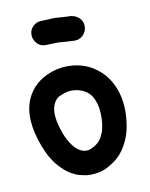

<svg xmlns="http://www.w3.org/2000/svg" viewBox="-63 -540 458 588"><g transform="rotate(-10 165.5 -246.0)"><path d="M194 -413Q169 -414 160 -415Q151 -416 146.5 -416Q142 -416 135.5 -416Q129 -416 107 -415Q91 -414 80 -425Q69 -436 68 -451Q67 -467 78 -478.5Q89 -490 104 -490Q127 -491 134.5 -491.5Q142 -492 147 -492Q152 -492 161.5 -491Q171 -490 197 -489Q213 -487 223.5 -476Q234 -465 233 -449Q232 -434 221.5 -423.5Q211 -413 196 -413ZM172 0Q161 0 152 -2Q143 -4 135 -6Q112 -14 95 -29Q78 -44 66.5 -60Q55 -76 48.5 -91Q42 -106 39 -113Q5 -203 31 -262Q53 -311 109 -331Q140 -342 174.5 -339Q209 -336 237 -319Q263 -303 279.5 -279.5Q296 -256 303.5 -228Q311 -200 310.5 -171Q310 -142 304 -115Q296 -83 278.5 -57.5Q261 -32 235 -18Q218 -7 202 -3.5Q186 0 172 0ZM160 -77Q165 -75 174 -75Q183 -75 197 -83Q214 -93 221.5 -107.5Q229 -122 231 -132Q234 -144 235 -161Q236 -178 233.5 -195.5Q231 -213 223 -229Q215 -245 199 -254Q181 -264 159 -264Q147 -264 134 -259Q117 -254 110 -246Q103 -238 101 -232Q87 -201 110 -139Q117 -120 130 -101.5Q143 -83 160 -77Z"/></g></svg>

Font: Dongol
Style: Regular
Weight: 400
Designer: Abdo Mohamed and Ibrahim Hamdi
Foundry: Protype Foundry
Version: Version 1.000;hotconv 1.0.109;makeotfexe 2.5.65596